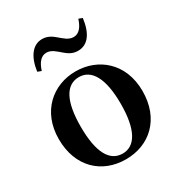

<svg xmlns="http://www.w3.org/2000/svg" viewBox="-190 -929 1001 1073"><g transform="rotate(-30 310.5 -392.5)"><path d="M311 16C464 16 581 -89 581 -269C581 -449 456 -551 311 -551C165 -551 41 -448 41 -269C41 -90 156 16 311 16ZM311 -21C228 -21 182 -102 182 -268C182 -433 228 -514 311 -514C392 -514 440 -433 440 -268C440 -102 392 -21 311 -21ZM125 -656 149 -647C164 -695 188 -723 222 -723C254 -723 277 -699 302 -678C323 -660 346 -643 382 -643C446 -643 484 -696 496 -789L472 -798C457 -750 433 -722 399 -722C367 -722 344 -745 319 -766C298 -784 274 -801 239 -801C178 -801 137 -746 125 -656Z"/></g></svg>

Font: Noto Serif CJK JP
Style: Bold
Weight: 700
Designer: Ryoko NISHIZUKA 西塚涼子 (kana & ideographs); Frank Grießhammer (Latin, Greek & Cyrillic); Wenlong ZHANG 张文龙 (bopomofo); San
Foundry: Adobe Systems Incorporated
Version: Version 1.000;PS 1;hotconv 16.6.53;makeotf.lib2.5.65590